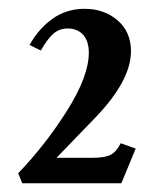

<svg xmlns="http://www.w3.org/2000/svg" viewBox="-20 -671 350 438"><path d="M30.8 -252.9 21.5 -275.9Q82.5 -338.9 132.6 -418Q182.6 -497.1 182.6 -550.8Q182.6 -577.1 169.7 -591.6Q156.7 -606 134.3 -606Q115.2 -606 101.6 -594Q87.9 -582 73.2 -555.7L47.4 -568.4Q68.4 -606 100.1 -628.4Q131.8 -650.9 172.9 -650.9Q217.8 -650.9 248.3 -624.5Q278.8 -598.1 278.8 -554.2Q278.8 -485.8 193.8 -398.9L108.9 -311H189.9Q219.2 -311 232.4 -317.9Q245.6 -324.7 255.4 -344.2L289.6 -332L256.8 -252.9Z"/></svg>

Font: Elstob 8pt
Style: Bold
Weight: 700
Designer: Peter S. Baker
Version: Version 1.015